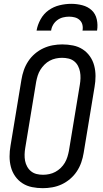

<svg xmlns="http://www.w3.org/2000/svg" viewBox="-20 -975 540 1003"><path d="M204 8Q175 8 147.5 2.5Q120 -3 97.5 -17.5Q75 -32 59.5 -54Q44 -76 37 -102.5Q30 -129 30 -157.5Q30 -186 35 -214L92 -559Q96 -584 104.5 -608.5Q113 -633 127.5 -655Q142 -677 162.5 -694.5Q183 -712 207 -723Q231 -734 256 -738.5Q281 -743 305 -743Q334 -743 361.5 -737.5Q389 -732 411.5 -717.5Q434 -703 449.5 -681Q465 -659 472 -632.5Q479 -606 479 -577.5Q479 -549 474 -521L417 -176Q413 -151 404.5 -126.5Q396 -102 381.5 -80Q367 -58 346.5 -40.5Q326 -23 302.5 -12Q279 -1 253.5 3.5Q228 8 204 8ZM205 -62Q221 -62 237.5 -65.5Q254 -69 269 -77Q284 -85 297 -97.5Q310 -110 318.5 -124.5Q327 -139 332 -155Q337 -171 340 -187L397 -532Q400 -549 400.5 -566.5Q401 -584 398 -600Q395 -616 387.5 -630.5Q380 -645 367.5 -655Q355 -665 338.5 -669Q322 -673 304 -673Q288 -673 271.5 -669.5Q255 -666 240 -658Q225 -650 212.5 -637.5Q200 -625 191 -610.5Q182 -596 177 -580Q172 -564 169 -548L112 -203Q109 -186 108.5 -168.5Q108 -151 111 -135Q114 -119 122 -104.5Q130 -90 142.5 -80Q155 -70 171 -66Q187 -62 205 -62ZM171 -815Q176 -845 192 -874Q208 -903 234 -921.5Q260 -940 291 -947.5Q322 -955 352 -955Q382 -955 410.5 -947.5Q439 -940 459 -921.5Q479 -903 485.5 -874Q492 -845 487 -815H411Q414 -831 410.5 -845.5Q407 -860 396.5 -870Q386 -880 371.5 -884Q357 -888 341 -888Q325 -888 309 -884Q293 -880 279.5 -870Q266 -860 257.5 -845.5Q249 -831 247 -815Z"/></svg>

Font: Iosevka SS04
Style: Italic
Weight: 400
Italic angle: -9°
Monospace: yes
Designer: Belleve Invis
Foundry: Belleve Invis
Version: Version 19.0.0; ttfautohint (v1.8.4)